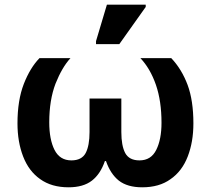

<svg xmlns="http://www.w3.org/2000/svg" viewBox="-20 -796 907 826"><path d="M274.9 9.8Q201.7 9.8 152.8 -25.4Q104 -59.6 79.6 -122.6Q55.2 -185.5 55.2 -265.1Q55.2 -364.7 82.5 -435.1Q109.9 -504.9 149.9 -545.9H283.2Q247.1 -506.8 218.8 -436Q191.9 -365.2 191.9 -270Q191.9 -196.3 214.4 -151.4Q237.3 -106 287.1 -106Q331.5 -106 348.6 -137.7Q365.2 -169.4 365.2 -228V-372.1H502V-228Q502 -169.4 518.6 -137.7Q535.6 -106 580.1 -106Q629.9 -106 652.3 -151.4Q674.8 -196.3 674.8 -268.1Q674.8 -360.8 650.9 -430.7Q626.5 -501 584 -545.9H716.8Q761.7 -498.5 787.1 -430.7Q812 -363.3 812 -265.1Q812 -185.5 787.6 -122.6Q763.2 -59.6 713.9 -25.4Q665.5 9.8 591.8 9.8Q528.3 9.8 491.2 -19Q455.1 -47.9 436 -103H431.2Q412.1 -47.4 375.5 -19Q338.4 9.8 274.9 9.8ZM393.1 -606V-619.1L439.9 -775.9H606.9V-766.1L493.2 -606Z"/></svg>

Font: Droid Sans Thai
Style: Bold
Weight: 700
Designer: Steve Matteson
Foundry: Ascender Corporation
Version: Version 1.00